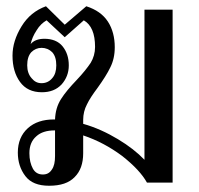

<svg xmlns="http://www.w3.org/2000/svg" viewBox="-20 -584 635 614"><path d="M532 -553C532 -553 442 -553 442 -553C442 -553 442 -73 442 -73C420 -96 392 -118 357 -139C322 -160 285 -177 246 -188C246 -188 246 -201 246 -201C246 -218 250 -235 258 -250C265 -265 277 -283 292 -303C310 -328 324 -350 333 -369C342 -387 347 -408 347 -433C347 -464 340 -492 325 -515C310 -538 287 -554 256 -564C256 -564 187 -505 187 -505C187 -505 127 -564 127 -564C94 -552 68 -531 49 -500C30 -469 20 -438 20 -406C20 -372 28 -344 44 -322C60 -300 83 -289 114 -289C140 -289 161 -297 177 -314C192 -331 200 -351 200 -375C200 -400 193 -420 180 -436C167 -452 147 -460 122 -460C102 -460 87 -454 78 -443C81 -457 87 -472 97 -487C106 -502 117 -512 129 -519C129 -519 187 -465 187 -465C187 -465 248 -519 248 -519C272 -505 284 -477 284 -434C284 -415 279 -398 270 -383C260 -368 245 -349 225 -328C204 -306 187 -286 175 -267C163 -248 157 -227 156 -202C156 -202 152 -202 152 -202C118 -202 90 -193 69 -174C48 -155 37 -129 37 -96C37 -67 45 -42 61 -21C77 0 102 10 137 10C174 10 201 1 219 -18C237 -36 246 -61 246 -94C246 -94 246 -151 246 -151C291 -136 332 -114 371 -85C409 -55 435 -27 450 0C450 0 532 0 532 0C532 0 532 -553 532 -553ZM80 -417C89 -426 100 -431 113 -431C126 -431 138 -426 147 -417C156 -407 160 -393 160 -375C160 -358 156 -344 147 -334C138 -323 126 -318 113 -318C100 -318 90 -323 81 -334C72 -344 67 -358 67 -375C67 -393 71 -407 80 -417ZM156 -167C156 -167 156 -85 156 -85C156 -66 153 -52 146 -42C139 -31 130 -26 117 -26C103 -26 92 -32 85 -45C78 -58 74 -74 74 -94C74 -117 81 -135 96 -148C110 -161 130 -167 155 -167C155 -167 156 -167 156 -167Z"/></svg>

Font: BUSH 25 TRIRONG 0515 A
Style: Regular
Weight: 400
Designer: Katatrad Team
Foundry: CadsonDemak